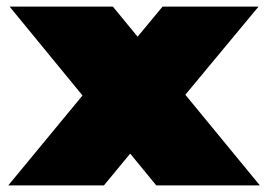

<svg xmlns="http://www.w3.org/2000/svg" viewBox="-20 -560 810 580"><path d="M9 -540H321L765 0H452ZM275 -327 507 -258 294 0H5ZM258 -283 471 -540H761L491 -215Z"/></svg>

Font: Pathway Extreme 8pt Thin 12pt Black
Style: Regular
Weight: 900
Version: Version 1.001;gftools[0.9.26]